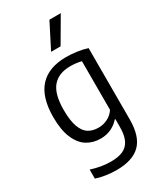

<svg xmlns="http://www.w3.org/2000/svg" viewBox="-252 -897 1027 1216"><g transform="rotate(-30 262.0 -289.0)"><path d="M75.5 207.5V141.5Q150.5 165.5 218 165.5Q273 165.5 307.5 149.8Q342 134 359.2 98.5Q376.5 63 376.5 4V-54H372Q349 -26.5 314 -9.8Q279 7 235.5 7Q180.5 7 137.2 -19.5Q94 -46 68 -105.8Q42 -165.5 42 -260.5Q42 -406.5 108 -478.5Q174 -550.5 302.5 -550.5Q341 -550.5 382.2 -544.5Q423.5 -538.5 454.5 -528V-7.5Q454.5 117.5 397.2 173.8Q340 230 222.5 230Q186 230 146.8 224.2Q107.5 218.5 75.5 207.5ZM376.5 -122V-477.5Q337.5 -487 297 -487Q210 -487 166 -435Q122 -383 122 -267.5Q122 -188 139.2 -142.2Q156.5 -96.5 186.5 -78.2Q216.5 -60 258.5 -60Q293.5 -60 325.5 -76Q357.5 -92 376.5 -122ZM237 -626.5 329.5 -808H412.5L306.5 -626.5Z"/></g></svg>

Font: Encode Sans Semi Condensed
Style: Regular
Weight: 400
Width: 4
Designer: Multiple Designers
Foundry: Impallari Type
Version: Version 2.000